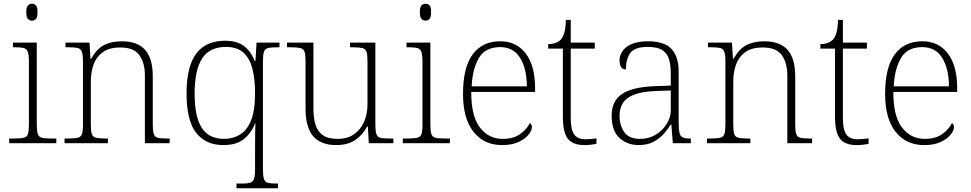

<svg xmlns="http://www.w3.org/2000/svg" viewBox="-20 -763 5173 1023"><path d="M150 -653Q137 -653 128.5 -662.5Q120 -672 120 -698Q120 -724 128.5 -733.5Q137 -743 150 -743Q164 -743 172 -733.5Q180 -724 180 -698Q180 -672 172 -662.5Q164 -653 150 -653ZM29 0V-25H56Q89 -25 106 -29Q123 -33 128.5 -48Q134 -63 134 -97V-435Q134 -471 128 -487Q122 -503 107 -507Q92 -511 64 -511H49V-536H176V-98Q176 -64 181.5 -48.5Q187 -33 203.5 -29Q220 -25 254 -25H280V0Z M324 0V-25H344Q377 -25 394 -29Q411 -33 416.5 -48.5Q422 -64 422 -98V-439Q422 -472 416 -487.5Q410 -503 395 -507Q380 -511 352 -511H329V-536H457L462 -450H466Q496 -504 535.5 -523.5Q575 -543 629 -543Q713 -543 753.5 -497Q794 -451 794 -356V-98Q794 -64 799.5 -48.5Q805 -33 821 -29Q837 -25 871 -25H884V0H752V-361Q752 -427 723 -468.5Q694 -510 621 -510Q560 -510 525.5 -483.5Q491 -457 477.5 -416Q464 -375 464 -331V-97Q464 -63 469.5 -48Q475 -33 491.5 -29Q508 -25 541 -25H555V0Z M1240 240V215H1269Q1297 215 1312 211Q1327 207 1333 190.5Q1339 174 1339 139V33Q1339 -11 1339.5 -50.5Q1340 -90 1341 -106H1339Q1319 -54 1279.5 -22Q1240 10 1170 10Q1076 10 1025 -55.5Q974 -121 974 -265Q974 -410 1026 -478Q1078 -546 1179 -546Q1242 -546 1279.5 -518Q1317 -490 1337 -438H1341L1347 -536H1469V-511H1459Q1425 -511 1408.5 -507Q1392 -503 1386.5 -487.5Q1381 -472 1381 -438V139Q1381 175 1386.5 191Q1392 207 1407.5 211Q1423 215 1451 215H1461V240ZM1174 -23Q1219 -23 1256.5 -44.5Q1294 -66 1316.5 -119Q1339 -172 1339 -267Q1339 -343 1324.5 -398Q1310 -453 1276.5 -483Q1243 -513 1184 -513Q1097 -513 1057 -451.5Q1017 -390 1017 -264Q1017 -141 1055 -82Q1093 -23 1174 -23Z M1771 10Q1689 10 1648.5 -37.5Q1608 -85 1608 -184V-439Q1608 -472 1602.5 -487.5Q1597 -503 1580 -507Q1563 -511 1530 -511H1509V-536H1650V-183Q1650 -136 1660.5 -100Q1671 -64 1699 -43.5Q1727 -23 1779 -23Q1832 -23 1867 -48Q1902 -73 1920 -114.5Q1938 -156 1938 -205V-438Q1938 -472 1932.5 -487.5Q1927 -503 1910 -507Q1893 -511 1860 -511H1845V-536H1980V-97Q1980 -64 1985.5 -48.5Q1991 -33 2006 -29Q2021 -25 2050 -25H2076V0H1945L1940 -89H1936Q1914 -46 1874 -18Q1834 10 1771 10Z M2247 -653Q2234 -653 2225.5 -662.5Q2217 -672 2217 -698Q2217 -724 2225.5 -733.5Q2234 -743 2247 -743Q2261 -743 2269 -733.5Q2277 -724 2277 -698Q2277 -672 2269 -662.5Q2261 -653 2247 -653ZM2126 0V-25H2153Q2186 -25 2203 -29Q2220 -33 2225.5 -48Q2231 -63 2231 -97V-435Q2231 -471 2225 -487Q2219 -503 2204 -507Q2189 -511 2161 -511H2146V-536H2273V-98Q2273 -64 2278.5 -48.5Q2284 -33 2300.5 -29Q2317 -25 2351 -25H2377V0Z M2655 10Q2559 10 2503 -60.5Q2447 -131 2447 -262Q2447 -404 2498.5 -473.5Q2550 -543 2646 -543Q2732 -543 2781.5 -477.5Q2831 -412 2831 -294V-273H2491Q2490 -147 2536 -85Q2582 -23 2659 -23Q2715 -23 2750.5 -48Q2786 -73 2803 -107Q2814 -101 2814 -86Q2814 -68 2796 -45.5Q2778 -23 2743 -6.5Q2708 10 2655 10ZM2787 -303Q2787 -396 2751.5 -454Q2716 -512 2645 -512Q2567 -512 2532.5 -455.5Q2498 -399 2493 -303Z M3094 10Q3032 10 3005.5 -24Q2979 -58 2979 -142V-504H2901V-528Q2943 -528 2967 -551Q2978 -562 2986 -586.5Q2994 -611 2995 -657H3021V-536H3149V-504H3021V-134Q3021 -72 3039.5 -46.5Q3058 -21 3099 -21Q3129 -21 3158 -26V3Q3127 10 3094 10Z M3383 10Q3322 10 3280.5 -28Q3239 -66 3239 -147Q3239 -226 3295.5 -263Q3352 -300 3471 -304L3554 -307V-371Q3554 -413 3545.5 -444.5Q3537 -476 3511 -494.5Q3485 -513 3432 -513Q3361 -513 3338 -480.5Q3315 -448 3315 -393Q3281 -393 3281 -443Q3281 -466 3295.5 -489Q3310 -512 3343.5 -527.5Q3377 -543 3432 -543Q3521 -543 3558.5 -501.5Q3596 -460 3596 -383V-111Q3596 -75 3600 -56.5Q3604 -38 3616.5 -31.5Q3629 -25 3655 -25H3661V0H3565L3557 -100H3554Q3540 -77 3518 -51.5Q3496 -26 3463 -8Q3430 10 3383 10ZM3391 -23Q3438 -23 3475 -46Q3512 -69 3533 -104Q3554 -139 3554 -174V-281L3473 -278Q3400 -275 3358 -258.5Q3316 -242 3298.5 -213.5Q3281 -185 3281 -145Q3281 -95 3306.5 -59Q3332 -23 3391 -23Z M3747 0V-25H3767Q3800 -25 3817 -29Q3834 -33 3839.5 -48.5Q3845 -64 3845 -98V-439Q3845 -472 3839 -487.5Q3833 -503 3818 -507Q3803 -511 3775 -511H3752V-536H3880L3885 -450H3889Q3919 -504 3958.5 -523.5Q3998 -543 4052 -543Q4136 -543 4176.5 -497Q4217 -451 4217 -356V-98Q4217 -64 4222.5 -48.5Q4228 -33 4244 -29Q4260 -25 4294 -25H4307V0H4175V-361Q4175 -427 4146 -468.5Q4117 -510 4044 -510Q3983 -510 3948.5 -483.5Q3914 -457 3900.5 -416Q3887 -375 3887 -331V-97Q3887 -63 3892.5 -48Q3898 -33 3914.5 -29Q3931 -25 3964 -25H3978V0Z M4544 10Q4482 10 4455.5 -24Q4429 -58 4429 -142V-504H4351V-528Q4393 -528 4417 -551Q4428 -562 4436 -586.5Q4444 -611 4445 -657H4471V-536H4599V-504H4471V-134Q4471 -72 4489.5 -46.5Q4508 -21 4549 -21Q4579 -21 4608 -26V3Q4577 10 4544 10Z M4904 10Q4808 10 4752 -60.5Q4696 -131 4696 -262Q4696 -404 4747.5 -473.5Q4799 -543 4895 -543Q4981 -543 5030.5 -477.5Q5080 -412 5080 -294V-273H4740Q4739 -147 4785 -85Q4831 -23 4908 -23Q4964 -23 4999.5 -48Q5035 -73 5052 -107Q5063 -101 5063 -86Q5063 -68 5045 -45.5Q5027 -23 4992 -6.5Q4957 10 4904 10ZM5036 -303Q5036 -396 5000.5 -454Q4965 -512 4894 -512Q4816 -512 4781.5 -455.5Q4747 -399 4742 -303Z"/></svg>

Font: Noto Serif ExtraLight
Style: Regular
Weight: 200
Designer: Monotype Design Team
Foundry: Monotype Imaging Inc.
Version: Version 2.015; ttfautohint (v1.8.4.7-5d5b)